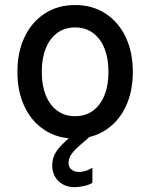

<svg xmlns="http://www.w3.org/2000/svg" viewBox="-20 -548 602 770"><path d="M281.2 7.8Q211.9 7.8 159.7 -25.9Q107.4 -59.6 78.6 -119.9Q49.8 -180.2 49.8 -259.8Q49.8 -339.4 78.6 -399.7Q107.4 -460 159.7 -493.9Q211.9 -527.8 281.2 -527.8Q350.6 -527.8 402.8 -493.9Q455.1 -460 483.9 -399.7Q512.7 -339.4 512.7 -259.8Q512.7 -180.2 483.9 -119.9Q455.1 -59.6 402.8 -25.9Q350.6 7.8 281.2 7.8ZM281.2 -82Q322.8 -82 352.8 -104Q382.8 -126 398.9 -165.8Q415 -205.6 415 -259.8Q415 -314 398.9 -354Q382.8 -394 352.8 -416Q322.8 -438 281.2 -438Q239.7 -438 209.7 -416Q179.7 -394 163.6 -354Q147.5 -314 147.5 -259.8Q147.5 -205.6 163.6 -165.8Q179.7 -126 209.7 -104Q239.7 -82 281.2 -82ZM279.3 202.6Q240.2 202.6 214.8 178.5Q189.5 154.3 189.5 115.2Q189.5 76.7 216.3 45.7Q243.2 14.6 286.6 -19L340.3 0Q319.3 18.6 299.8 35.2Q280.3 51.8 267.6 68.8Q254.9 85.9 254.9 105Q254.9 122.1 266.6 131.8Q278.3 141.6 296.9 141.6Q311 141.6 326.9 136Q342.8 130.4 350.6 124.5V185.1Q338.9 192.9 317.6 197.8Q296.4 202.6 279.3 202.6Z"/></svg>

Font: Reddit Mono Medium
Style: Regular
Weight: 500
Monospace: yes
Designer: Stephen Hutchings
Foundry: Reddit
Version: Version 1.014